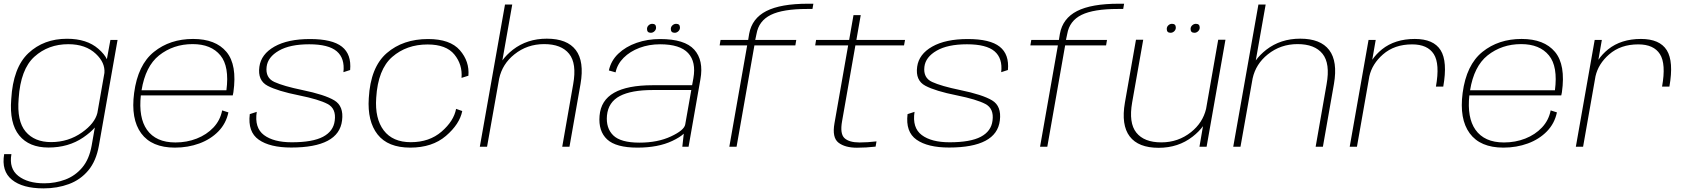

<svg xmlns="http://www.w3.org/2000/svg" viewBox="-24 -810 9321 1060"><path d="M216 230Q100.5 230 41.8 182.2Q-17 134.5 -1 41H39Q25 120.5 77 161.2Q129 202 220.5 202Q281.5 202 336.2 181.5Q391 161 429.8 115.2Q468.5 69.5 482 -6L499.5 -106Q477 -79.5 435.5 -51Q354 4.5 243.5 4.5Q136.5 4.5 82 -62.5Q27.5 -129.5 38 -262Q48 -437 132.8 -516.5Q217.5 -596 346 -596Q455.5 -596 519 -540.5Q553 -511 566 -483L585.5 -589.5H625L522 -6Q507 78.5 463.8 130.5Q420.5 182.5 356.5 206.2Q292.5 230 216 230ZM552.5 -407.5Q557 -464 505.5 -512.5Q449 -566 353 -566Q242.5 -566 166 -497Q89.5 -428 79 -266Q68.5 -141.5 117.5 -83.5Q166.5 -25.5 258 -25.5Q353.5 -25.5 429 -79Q499 -128.5 513.5 -186Z M941.5 5Q813.5 5 755.5 -74Q697.5 -153 716.5 -297Q737 -452 825.8 -523.5Q914.5 -595 1042 -595Q1166.5 -595 1226.2 -523.5Q1286 -452 1264.5 -300.5Q1263 -289.5 1261 -283.5H753.5Q740.5 -160.5 787 -94Q836.5 -23.5 944.5 -23.5Q1007.5 -23.5 1062.2 -45Q1117 -66.5 1154.5 -106.2Q1192 -146 1202.5 -200.5L1237 -189.5Q1224 -128 1181.5 -84.5Q1139 -41 1076.5 -18Q1014 5 941.5 5ZM757.5 -311.5H1226Q1243 -443 1193 -504Q1142 -566.5 1039.5 -566.5Q933 -566.5 854 -504Q779 -444 757.5 -311.5Z M1584 4.5Q1466 4.5 1404.5 -38.8Q1343 -82 1355 -180L1393.5 -192.5Q1380 -104.5 1433.2 -64.5Q1486.5 -24.5 1587 -24.5Q1702 -24.5 1759.5 -55Q1817 -85.5 1824 -144Q1833 -210.5 1784.5 -236Q1736 -261.5 1627 -283.5Q1509 -307 1453.2 -336.5Q1397.5 -366 1408 -441.5Q1417.5 -511 1491.2 -552.8Q1565 -594.5 1687.5 -594.5Q1810.5 -594.5 1863.8 -552.2Q1917 -510 1909 -423.5L1872 -411.5Q1880.5 -488 1835.2 -526.8Q1790 -565.5 1683 -565.5Q1576.5 -565.5 1515.5 -530.2Q1454.5 -495 1448 -441.5Q1440.5 -380.5 1490.8 -357.5Q1541 -334.5 1645 -313Q1769 -287.5 1821.8 -255.8Q1874.5 -224 1864.5 -145Q1855.5 -70 1785 -32.8Q1714.5 4.5 1584 4.5Z M2241 5Q2117.5 5 2060.5 -67.8Q2003.5 -140.5 2012 -268.5Q2021.5 -439 2111.2 -516.8Q2201 -594.5 2339.5 -594.5Q2461 -594.5 2514.8 -532.8Q2568.5 -471 2562 -392L2524 -380Q2530 -453 2484.8 -508.8Q2439.5 -564.5 2336.5 -564.5Q2220.5 -564.5 2141.5 -495.8Q2062.5 -427 2053 -270Q2045 -155.5 2094.5 -90.2Q2144 -25 2244 -25Q2346.5 -25 2414 -83.5Q2481.5 -142 2494 -209L2528 -197Q2513.5 -124.5 2438 -59.8Q2362.5 5 2241 5Z M2625 0 2764 -785H2804L2749.5 -476.5Q2772 -507.5 2807.5 -535.5Q2886.5 -596.5 2995 -596.5Q3107 -596.5 3154.8 -533.8Q3202.5 -471 3181 -346.5L3120 0H3080L3140.5 -345.5Q3161 -459.5 3118 -513Q3075 -566.5 2980 -566.5Q2886.5 -566.5 2816 -510Q2749.5 -457 2732 -377L2665 0Z M3743 0 3751 -72Q3730 -52 3687.5 -32Q3609.5 5 3495.5 5Q3376.5 5 3327.8 -40.5Q3279 -86 3286 -170.5Q3293 -256.5 3366.5 -298Q3440 -339.5 3579.5 -339.5H3797L3804 -378Q3820 -468.5 3775 -517Q3730 -565.5 3620 -565.5Q3559 -565.5 3506.5 -545.8Q3454 -526 3419 -491Q3384 -456 3374.5 -410.5L3337.5 -421Q3349 -475 3389.8 -513.8Q3430.5 -552.5 3490.5 -573.5Q3550.5 -594.5 3620.5 -594.5Q3756 -594.5 3808.8 -536Q3861.5 -477.5 3843 -373L3777.5 0ZM3759 -123 3792.5 -313H3579.5Q3461.5 -313 3398 -279.8Q3334.5 -246.5 3327 -173Q3320.5 -103 3361.5 -62.8Q3402.5 -22.5 3506.5 -22.5Q3607 -22.5 3680.2 -56.8Q3753.5 -91 3759 -123ZM3569 -629Q3548 -629 3548 -650Q3548 -662 3556.8 -670.2Q3565.5 -678.5 3577 -678.5Q3598 -678.5 3598 -657.5Q3598 -646 3589.2 -637.5Q3580.5 -629 3569 -629ZM3701 -629Q3679.5 -629 3679.5 -650Q3679.5 -662 3688.5 -670.2Q3697.5 -678.5 3709 -678.5Q3730 -678.5 3730 -657.5Q3730 -646 3721 -637.5Q3712 -629 3701 -629Z M4002.5 0 4101 -559.5H3949L3954 -589.5H4106.5L4112 -623.5Q4127.5 -708.5 4206.8 -749Q4286 -789.5 4437.5 -789.5H4466.5L4461.5 -760.5H4431.5Q4298 -760.5 4231.5 -727.8Q4165 -695 4152.5 -622.5L4145.5 -589.5H4372L4367 -559.5H4141L4042.5 0Z M4707 5.5Q4641 5.5 4605 -22.5Q4569 -50.5 4583 -129.5L4658.5 -559.5H4476.5L4481.5 -589.5H4664L4688 -726.5H4728L4704 -589.5H4972.5L4967 -559.5H4698.5L4625 -141Q4612.5 -71.5 4638.2 -47.5Q4664 -23.5 4721.5 -23.5Q4766.5 -23.5 4815 -29.5L4810 -0.5Q4757.5 5.5 4707 5.5Z M5215.5 4.5Q5097.5 4.5 5036 -38.8Q4974.5 -82 4986.5 -180L5025 -192.5Q5011.5 -104.5 5064.8 -64.5Q5118 -24.5 5218.5 -24.5Q5333.5 -24.5 5391 -55Q5448.5 -85.5 5455.5 -144Q5464.5 -210.5 5416 -236Q5367.5 -261.5 5258.5 -283.5Q5140.5 -307 5084.8 -336.5Q5029 -366 5039.5 -441.5Q5049 -511 5122.8 -552.8Q5196.5 -594.5 5319 -594.5Q5442 -594.5 5495.2 -552.2Q5548.5 -510 5540.5 -423.5L5503.5 -411.5Q5512 -488 5466.8 -526.8Q5421.5 -565.5 5314.5 -565.5Q5208 -565.5 5147 -530.2Q5086 -495 5079.5 -441.5Q5072 -380.5 5122.2 -357.5Q5172.5 -334.5 5276.5 -313Q5400.5 -287.5 5453.2 -255.8Q5506 -224 5496 -145Q5487 -70 5416.5 -32.8Q5346 4.5 5215.5 4.5Z M5718 0 5816.5 -559.5H5664.5L5669.5 -589.5H5822L5827.5 -623.5Q5843 -708.5 5922.2 -749Q6001.5 -789.5 6153 -789.5H6182L6177 -760.5H6147Q6013.5 -760.5 5947 -727.8Q5880.5 -695 5868 -622.5L5861 -589.5H6087.5L6082.5 -559.5H5856.5L5758 0Z M6598 0 6617.5 -113.5Q6595.5 -83 6560 -55.5Q6481 6 6372.5 6Q6260.5 6 6212.8 -57Q6165 -120 6186.5 -244L6247.5 -590.5H6287.5L6226.5 -245Q6206.5 -131.5 6249.5 -77.8Q6292.5 -24 6387.5 -24Q6480.5 -24 6551.5 -80.5Q6616 -132 6634.5 -208.5L6701.5 -590.5H6741.5L6637.5 0ZM6438.5 -629Q6417.5 -629 6417.5 -650Q6417.5 -662 6426.2 -670.2Q6435 -678.5 6446.5 -678.5Q6467.5 -678.5 6467.5 -657.5Q6467.5 -646 6458.8 -637.5Q6450 -629 6438.5 -629ZM6570.5 -629Q6549 -629 6549 -650Q6549 -662 6558 -670.2Q6567 -678.5 6578.5 -678.5Q6599.5 -678.5 6599.5 -657.5Q6599.5 -646 6590.5 -637.5Q6581.5 -629 6570.5 -629Z M6784.5 0 6923.5 -785H6963.5L6909 -476.5Q6931.5 -507.5 6967 -535.5Q7046 -596.5 7154.5 -596.5Q7266.5 -596.5 7314.2 -533.8Q7362 -471 7340.5 -346.5L7279.5 0H7239.5L7300 -345.5Q7320.5 -459.5 7277.5 -513Q7234.5 -566.5 7139.5 -566.5Q7046 -566.5 6975.5 -510Q6909 -457 6891.5 -377L6824.5 0Z M7903.5 -332Q7926 -457.5 7891.8 -511.2Q7857.5 -565 7772 -565Q7674.5 -565 7611 -509.5Q7551.5 -457.5 7536 -389L7467.5 0H7427.5L7531.5 -589.5H7571L7552 -480Q7573 -511 7605.5 -537.5Q7677.5 -595 7787 -595Q7890.5 -595 7929.5 -532.8Q7968.5 -470.5 7944 -332Z M8276 5Q8148 5 8090 -74Q8032 -153 8051 -297Q8071.5 -452 8160.2 -523.5Q8249 -595 8376.5 -595Q8501 -595 8560.8 -523.5Q8620.5 -452 8599 -300.5Q8597.5 -289.5 8595.5 -283.5H8088Q8075 -160.5 8121.5 -94Q8171 -23.5 8279 -23.5Q8342 -23.5 8396.8 -45Q8451.5 -66.5 8489 -106.2Q8526.5 -146 8537 -200.5L8571.5 -189.5Q8558.5 -128 8516 -84.5Q8473.5 -41 8411 -18Q8348.5 5 8276 5ZM8092 -311.5H8560.5Q8577.5 -443 8527.5 -504Q8476.5 -566.5 8374 -566.5Q8267.5 -566.5 8188.5 -504Q8113.5 -444 8092 -311.5Z M9152 -332Q9174.5 -457.5 9140.2 -511.2Q9106 -565 9020.5 -565Q8923 -565 8859.5 -509.5Q8800 -457.5 8784.5 -389L8716 0H8676L8780 -589.5H8819.5L8800.5 -480Q8821.5 -511 8854 -537.5Q8926 -595 9035.5 -595Q9139 -595 9178 -532.8Q9217 -470.5 9192.5 -332Z"/></svg>

Font: Anybody ExtraExpanded ExtraLight
Style: Italic
Weight: 200
Width: 8
Italic angle: -10°
Designer: Tyler Finck
Foundry: Etcetera Type Company
Version: Version 1.010; ttfautohint (v1.8.3) -l 8 -r 50 -G 200 -x 14 